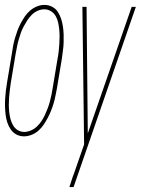

<svg xmlns="http://www.w3.org/2000/svg" viewBox="-34 -548 574 783"><path d="M64 8Q47 8 33 0.5Q19 -7 10 -20Q1 -33 -4 -48Q-9 -63 -11 -79.5Q-13 -96 -13.5 -112.5Q-14 -129 -13 -145.5Q-12 -162 -10 -179Q-8 -196 -5 -213L15 -333Q17 -348 20 -363.5Q23 -379 27.5 -394Q32 -409 37.5 -424Q43 -439 50.5 -453Q58 -467 67 -480.5Q76 -494 89 -505Q102 -516 117 -522Q132 -528 147 -528Q164 -528 178.5 -520.5Q193 -513 201.5 -500Q210 -487 215 -472Q220 -457 222.5 -440.5Q225 -424 225.5 -407.5Q226 -391 225.5 -374.5Q225 -358 222.5 -341Q220 -324 218 -307L198 -187Q195 -172 192 -156.5Q189 -141 184.5 -126Q180 -111 174 -96Q168 -81 160.5 -67Q153 -53 144 -39.5Q135 -26 122.5 -15Q110 -4 94.5 2Q79 8 64 8ZM65 -10Q78 -10 92 -16Q106 -22 117 -32.5Q128 -43 136 -55.5Q144 -68 150 -81Q156 -94 161 -107.5Q166 -121 169.5 -134.5Q173 -148 176 -162Q179 -176 181 -190L201 -310Q204 -325 205.5 -340Q207 -355 208 -369.5Q209 -384 209 -399Q209 -414 207.5 -428.5Q206 -443 203 -456.5Q200 -470 193 -482.5Q186 -495 173.5 -502.5Q161 -510 147 -510Q133 -510 119.5 -504Q106 -498 95.5 -487.5Q85 -477 77 -464.5Q69 -452 62 -439Q55 -426 50.5 -412.5Q46 -399 42 -385.5Q38 -372 35.5 -358Q33 -344 30 -330L10 -210Q8 -195 6 -180Q4 -165 3 -150.5Q2 -136 2 -121Q2 -106 3.5 -91.5Q5 -77 8.5 -63.5Q12 -50 19 -37.5Q26 -25 38 -17.5Q50 -10 65 -10ZM249 215Q254 200 258.5 185.5Q263 171 269 156L309 41L302 -520H319L324 -4L503 -520H520L266 215Z"/></svg>

Font: Iosevka Thin Oblique
Style: Regular
Weight: 100
Italic angle: -9°
Monospace: yes
Designer: Belleve Invis
Foundry: Belleve Invis
Version: Version 32.5.0; ttfautohint (v1.8.4)